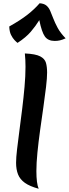

<svg xmlns="http://www.w3.org/2000/svg" viewBox="-20 -1131 424 1182"><path d="M270 -684Q270 -652 263.5 -596Q257 -540 247 -471Q237 -402 227 -330Q217 -258 210.5 -192.5Q204 -127 204 -78Q204 -2 218 31Q163 16 133 -5.5Q103 -27 91 -57.5Q79 -88 79 -129Q79 -160 85 -211.5Q91 -263 99.5 -327Q108 -391 116.5 -460Q125 -529 131 -596Q137 -663 137 -720Q137 -741 136 -762Q135 -783 133 -802Q199 -799 227.5 -784Q256 -769 263 -744Q270 -719 270 -684ZM88 -867Q81 -872 69.5 -884Q58 -896 48 -916Q38 -936 37 -968Q105 -1006 148.5 -1040Q192 -1074 224 -1111Q251 -1109 265.5 -1097Q280 -1085 289 -1064.5Q298 -1044 308 -1017.5Q318 -991 335 -959.5Q352 -928 384 -895Q364 -886 349 -882.5Q334 -879 317 -879Q276 -879 256.5 -906Q237 -933 222 -1007Q199 -970 169.5 -935.5Q140 -901 88 -867Z"/></svg>

Font: Merienda SemiBold
Style: Regular
Weight: 600
Designer: Eduardo Rodriguez Tunni
Foundry: Eduardo Rodriguez Tunni
Version: Version 2.001; ttfautohint (v1.8.4.7-5d5b)